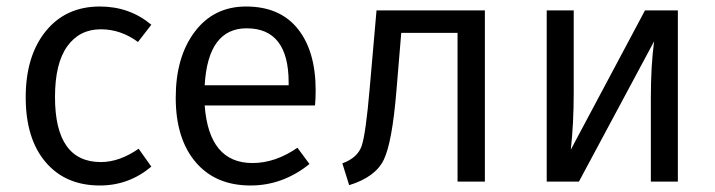

<svg xmlns="http://www.w3.org/2000/svg" viewBox="-20 -558 2198 590"><path d="M287 -538Q378 -538 445 -482L404 -429Q351 -468 290 -468Q224 -468 186.5 -415.5Q149 -363 149 -260Q149 -60 290 -60Q347 -60 406 -101L445 -46Q376 12 287 12Q181 12 120 -60Q59 -132 59 -259Q59 -386 120.5 -462Q182 -538 287 -538Z M950 -280Q950 -256 948 -234H609Q622 -57 756 -57Q826 -57 894 -104L931 -54Q849 12 750 12Q642 12 581 -60Q520 -132 520 -258Q520 -383 578.5 -460.5Q637 -538 736 -538Q840 -538 895 -469.5Q950 -401 950 -280ZM867 -296V-304Q867 -471 738 -471Q619 -471 609 -296Z M1137 -526H1470V0H1386V-457H1213L1198 -277Q1185 -121 1159.5 -67.5Q1134 -14 1053 11L1032 -56Q1079 -73 1091.5 -110Q1104 -147 1116 -286Z M2063 -526V0H1980V-258Q1980 -356 1990 -431L1759 0H1660V-526H1743V-272Q1743 -179 1734 -98L1962 -526Z"/></svg>

Font: FiraGO Book
Style: Regular
Weight: 350
Designer: bBox Type
Foundry: bBox Type GmbH
Version: Version 1.001;PS 001.001;hotconv 1.0.88;makeotf.lib2.5.64775